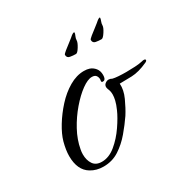

<svg xmlns="http://www.w3.org/2000/svg" viewBox="-110 -536 642 650"><g transform="rotate(-30 211.0 -211.0)"><path d="M118 11Q90 11 69 -2Q34 -23 34 -78Q34 -101 42 -131Q49 -156 67 -185.5Q85 -215 109.5 -242Q134 -269 163 -286Q192 -303 221 -303Q233 -303 242 -300Q254 -296 262.5 -285.5Q271 -275 271 -259Q271 -242 262.5 -240Q254 -238 254 -244Q254 -246 254.5 -248Q255 -250 255 -251Q255 -259 250.5 -265.5Q246 -272 234 -272Q218 -272 194.5 -255Q171 -238 146.5 -209.5Q122 -181 103.5 -147Q85 -113 79 -79Q78 -74 77.5 -69.5Q77 -65 77 -60Q77 -37 87.5 -21.5Q98 -6 121 -6Q149 -6 175 -27.5Q201 -49 221.5 -79Q242 -109 252 -132Q260 -150 263 -163Q266 -176 266 -185Q266 -193 264.5 -199Q263 -205 261 -209Q259 -215 259 -218Q259 -226 265.5 -231Q272 -236 279 -236Q285 -236 292 -232Q300 -230 314 -229Q328 -228 344 -228Q361 -228 378.5 -229Q396 -230 409 -233Q411 -234 415 -234Q422 -234 422 -230Q422 -226 415 -223Q380 -207 352.5 -206Q325 -205 305 -205Q307 -180 294 -151.5Q281 -123 267 -101Q250 -76 228 -50Q206 -24 179 -6.5Q152 11 118 11ZM227 -366Q216 -366 204.5 -368Q193 -370 193 -382Q193 -385 203.5 -393.5Q214 -402 226 -411Q238 -420 240 -422Q252 -433 257 -433Q259 -433 259 -431Q259 -427 255.5 -419.5Q252 -412 252 -405Q252 -397 242.5 -381.5Q233 -366 227 -366ZM327 -366Q316 -366 305 -368Q294 -370 294 -382Q294 -385 304.5 -393.5Q315 -402 327 -411Q339 -420 341 -422Q353 -433 358 -433Q359 -433 359 -431Q359 -427 356 -419.5Q353 -412 353 -405Q353 -397 343 -381.5Q333 -366 327 -366Z"/></g></svg>

Font: Allura
Style: Regular
Weight: 400
Designer: Robert E. Leuschke
Foundry: Robert E. Leuschke
Version: Version 1.110